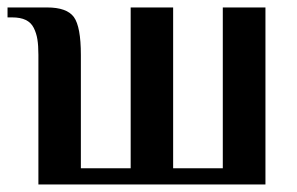

<svg xmlns="http://www.w3.org/2000/svg" viewBox="-20 -490 790 510"><path d="M82 0V-344.2Q82 -369.1 79.3 -385.5Q76.7 -401.9 69.6 -416Q62.5 -430.2 48.3 -437Q34.2 -443.8 12.2 -443.8H0V-470.2H105Q157.7 -470.2 176.3 -444.6Q194.8 -418.9 194.8 -344.2V-43H327.1V-470.2H439.9V-43H571.8V-470.2H685.1V0Z"/></svg>

Font: El Messiri SemiBold
Style: Regular
Weight: 600
Designer: Mohamed Gaber
Foundry: Kief Type Foundry
Version: Version 2.007;PS 002.007;hotconv 1.0.88;makeotf.lib2.5.64775